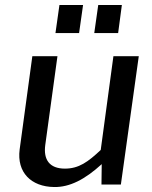

<svg xmlns="http://www.w3.org/2000/svg" viewBox="-20 -743 611 772"><path d="M314 -723H219L203 -610H298ZM470 -723H375L359 -610H455ZM198 9C260 10 321 -21 389 -83L388 -1H466L538 -517H436L385 -140C334 -92 297 -65 241 -65C179 -65 154 -101 162 -160L211 -517H110L59 -142C47 -50 105 8 198 9Z"/></svg>

Font: United Sans Medium
Style: Italic
Weight: 500
Italic angle: -8°
Designer: Pablo Impallari, Rodrigo Fuenzalida (Modified by Dan O. Williams)
Version: Version 1.000;PS 001.000;hotconv 1.0.88;makeotf.lib2.5.64775